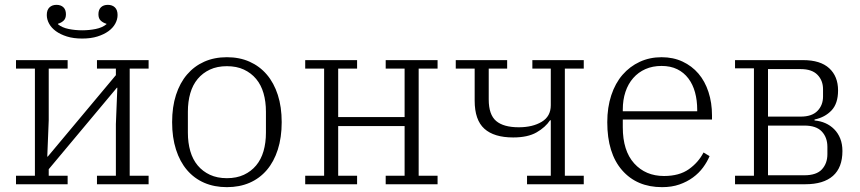

<svg xmlns="http://www.w3.org/2000/svg" viewBox="-20 -760 3549 792"><path d="M46 -35H124V-477H46V-512H259V-477H181V-264L175 -114H177L458 -450V-477H380V-512H593V-477H515V-35H593V0H380V-35H458V-248L464 -398H462L181 -62V-35H259V0H46ZM319 -601Q283 -601 256 -609.5Q229 -618 210.5 -631.5Q192 -645 182.5 -662.5Q173 -680 173 -698Q173 -719 184 -729.5Q195 -740 213 -740Q231 -740 241.5 -730Q252 -720 252 -701Q252 -684 242.5 -675Q233 -666 219 -662V-660Q236 -646 263 -640.5Q290 -635 319 -635Q348 -635 375 -640.5Q402 -646 419 -660V-662Q405 -666 395.5 -675Q386 -684 386 -701Q386 -720 396.5 -730Q407 -740 425 -740Q443 -740 454 -729.5Q465 -719 465 -698Q465 -680 455.5 -662.5Q446 -645 427.5 -631.5Q409 -618 382 -609.5Q355 -601 319 -601Z M916 -25Q956 -25 986 -39Q1016 -53 1036.5 -77.5Q1057 -102 1067 -136.5Q1077 -171 1077 -213V-299Q1077 -341 1067 -375.5Q1057 -410 1036.5 -434.5Q1016 -459 986 -473Q956 -487 916 -487Q876 -487 846 -473Q816 -459 795.5 -434.5Q775 -410 765 -375.5Q755 -341 755 -299V-213Q755 -171 765 -136.5Q775 -102 795.5 -77.5Q816 -53 846 -39Q876 -25 916 -25ZM916 12Q864 12 822.5 -6Q781 -24 751.5 -58.5Q722 -93 706 -143Q690 -193 690 -256Q690 -319 706 -368.5Q722 -418 751.5 -452.5Q781 -487 822.5 -505.5Q864 -524 916 -524Q968 -524 1009.5 -505.5Q1051 -487 1080.5 -452.5Q1110 -418 1126 -368.5Q1142 -319 1142 -256Q1142 -193 1126 -143Q1110 -93 1080.5 -58.5Q1051 -24 1009.5 -6Q968 12 916 12Z M1239 -35H1317V-477H1239V-512H1453V-477H1375V-277H1649V-477H1571V-512H1785V-477H1707V-35H1785V0H1571V-35H1649V-240H1375V-35H1453V0H1239Z M2154 -35H2252V-264H2249Q2230 -235 2193.5 -214Q2157 -193 2097 -193Q2018 -193 1978 -229Q1938 -265 1938 -345V-477H1860V-512H2072V-477H1996V-350Q1996 -287 2026.5 -261Q2057 -235 2120 -235Q2177 -235 2214.5 -257.5Q2252 -280 2252 -326V-477H2176V-512H2388V-477H2310V-35H2388V0H2154Z M2711 12Q2607 12 2546 -58Q2485 -128 2485 -256Q2485 -317 2501.5 -367Q2518 -417 2548 -451.5Q2578 -486 2619 -505Q2660 -524 2709 -524Q2757 -524 2795.5 -506Q2834 -488 2861 -456.5Q2888 -425 2902.5 -380.5Q2917 -336 2917 -284V-267H2549V-235Q2549 -138 2596 -86Q2643 -34 2719 -34Q2782 -34 2821.5 -62Q2861 -90 2882 -131L2907 -116Q2897 -92 2880 -69Q2863 -46 2838.5 -28Q2814 -10 2782.5 1Q2751 12 2711 12ZM2549 -301H2856V-307Q2856 -346 2847 -379Q2838 -412 2819.5 -436.5Q2801 -461 2773.5 -474.5Q2746 -488 2709 -488Q2672 -488 2642.5 -475Q2613 -462 2592 -438Q2571 -414 2560 -381Q2549 -348 2549 -308Z M3012 -35H3090V-478H3012V-512H3293Q3364 -512 3400.5 -478.5Q3437 -445 3437 -387Q3437 -333 3410 -304.5Q3383 -276 3340 -267V-263Q3364 -261 3384.5 -252Q3405 -243 3421 -227Q3437 -211 3446 -188.5Q3455 -166 3455 -137Q3455 -69 3416 -34.5Q3377 0 3302 0H3012ZM3298 -37Q3348 -37 3370.5 -61.5Q3393 -86 3393 -124V-154Q3393 -193 3370 -217.5Q3347 -242 3298 -242H3148V-37ZM3283 -279Q3329 -279 3352 -302.5Q3375 -326 3375 -362V-392Q3375 -428 3352 -451.5Q3329 -475 3283 -475H3148V-279Z"/></svg>

Font: IBM Plex Serif Light
Style: Regular
Weight: 300
Designer: Mike Abbink, Paul van der Laan, Pieter van Rosmalen
Foundry: Bold Monday
Version: Version 3.001